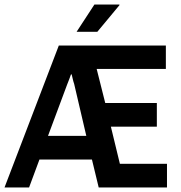

<svg xmlns="http://www.w3.org/2000/svg" viewBox="-27 -832 801 852"><path d="M405 -691H313L392 -812H503V-809ZM402 -526 440 -375H669V-270H465L505 -105H714V0H411L381 -124H148L102 0H-7L234 -630H709V-526ZM280 -480 271 -457 186 -229H356L302 -460Q299 -468 296 -481Q293 -494 291 -502H288Q283 -490 280 -480Z"/></svg>

Font: Pragati Narrow
Style: Bold
Weight: 700
Designer: Hector Gatti, Marcela Romero, Pablo Cosgaya and Nicolas Silva
Foundry: Omnibus-Type
Version: Version 1.010; ttfautohint (v1.3)